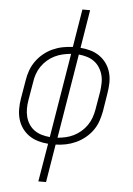

<svg xmlns="http://www.w3.org/2000/svg" viewBox="-62 -781 724 1042"><g transform="rotate(5 300.0 -260.0)"><path d="M187 215 222 7Q193 5 166 -3Q139 -11 117 -26.5Q95 -42 79.5 -64Q64 -86 56.5 -112.5Q49 -139 49 -168Q49 -197 54 -226L71 -326Q75 -353 84.5 -379.5Q94 -406 111 -430Q128 -454 151 -473Q174 -492 200.5 -504Q227 -516 254.5 -521.5Q282 -527 310 -528L344 -735H386L352 -527Q381 -525 408 -517Q435 -509 457 -493.5Q479 -478 494.5 -456Q510 -434 517.5 -407.5Q525 -381 524.5 -352Q524 -323 519 -294L503 -194Q498 -167 489 -140.5Q480 -114 463 -90Q446 -66 422.5 -47Q399 -28 372.5 -16Q346 -4 319 1.5Q292 7 263 8L229 215ZM228 -30 304 -490Q282 -488 259.5 -483Q237 -478 215.5 -467.5Q194 -457 175.5 -441Q157 -425 143.5 -405Q130 -385 122.5 -363.5Q115 -342 112 -319L95 -219Q91 -196 91 -173Q91 -150 96.5 -128.5Q102 -107 114 -88.5Q126 -70 143.5 -57.5Q161 -45 183 -38.5Q205 -32 228 -30ZM270 -30Q292 -32 314.5 -37Q337 -42 358 -52.5Q379 -63 397.5 -79Q416 -95 429.5 -115Q443 -135 450.5 -156.5Q458 -178 462 -201L479 -301Q482 -324 482.5 -347Q483 -370 477 -391.5Q471 -413 459 -431.5Q447 -450 429.5 -462.5Q412 -475 390.5 -481.5Q369 -488 346 -490Z"/></g></svg>

Font: Iosevka XLt Ex Obl
Style: Regular
Weight: 200
Width: 7
Italic angle: -9°
Monospace: yes
Designer: Belleve Invis
Foundry: Belleve Invis
Version: Version 32.5.0; ttfautohint (v1.8.4)